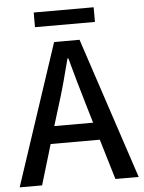

<svg xmlns="http://www.w3.org/2000/svg" viewBox="-55 -843 663 887"><g transform="rotate(-5 276.0 -399.5)"><path d="M0 0 217 -655H335L552 0H444L388 -187H160L104 0ZM211 -356 184 -268H364L338 -356Q322 -409 306.5 -464Q291 -519 276 -574H272Q258 -519 243 -464Q228 -409 211 -356ZM135 -731V-799H413V-731Z"/></g></svg>

Font: Assistant SemiBold
Style: Regular
Weight: 600
Designer: Hebrew By Ben Nathan, Latin by Paul Hunt
Version: Version 3.000